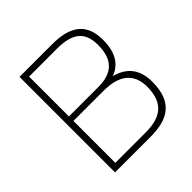

<svg xmlns="http://www.w3.org/2000/svg" viewBox="-184 -847 995 995"><g transform="rotate(-45 313.5 -350.0)"><path d="M103 -700V0H362C488 0 572 -43 572 -196C572 -304 510 -344 448 -361C505 -382 545 -431 545 -530C545 -648 477 -700 343 -700ZM354 -341C405 -341 535 -338 535 -196C535 -71 464 -34 362 -34H139V-341ZM343 -666C455 -666 508 -627 508 -530C508 -428 463 -374 354 -374H139V-666Z"/></g></svg>

Font: TitilliumText22L
Style: 1 wt
Weight: 100
Designer: Campivisivi
Foundry: Campivisivi
Version: 1.000